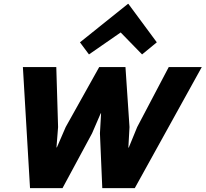

<svg xmlns="http://www.w3.org/2000/svg" viewBox="-20 -979 1070 999"><path d="M857.9 -629.9H1029.8L681.2 0H512.2L500 -285.2L505.9 -389.2H503.9L459 -285.2L305.2 0H136.2L99.1 -629.9H272.9L282.2 -317.9L273.9 -211.9H275.9L321.8 -317.9L496.1 -629.9H632.8L653.8 -317.9L647.9 -210.9H649.9L693.8 -317.9ZM647.9 -959 795.9 -758.8 719.2 -695.8 607.9 -810.1 442.9 -695.8 396 -758.8 646 -959Z"/></svg>

Font: Sinkin Sans 700 Bold Italic
Style: Bold Italic
Weight: 700
Italic angle: -112°
Designer: Keith Bates
Foundry: K-Type
Version: Sinkin Sans (version 1.0)  by Keith Bates   •   © 2014   www